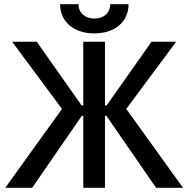

<svg xmlns="http://www.w3.org/2000/svg" viewBox="-20 -900 902 920"><path d="M268 -880C268 -796 333 -740 432 -740C531 -740 596 -796 596 -880H508C508 -839 478 -811 433 -811C387 -811 356 -839 356 -880ZM379 0H483V-345H490L728 0H857L585 -378L824 -700H706L491 -395H483V-700H379V-395H371L156 -700H38L277 -378L5 0H134L372 -345H379Z"/></svg>

Font: Fixel Display Medium
Style: Regular
Weight: 500
Designer: AlfaBravo + MacPaw
Foundry: Kyrylo Tkachov, Marchela Mozhyna, Serhii Makarenko, Maria Weinstein, Zakhar Kryvoshyya
Version: Version 1.211